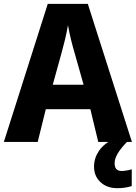

<svg xmlns="http://www.w3.org/2000/svg" viewBox="-20 -737 705 997"><path d="M542.5 0C522 13.2 505.9 28.8 494.1 45.9C477.1 71.3 468.3 98.6 468.3 127.9C468.3 161.6 479.5 188.5 502.4 209.5C524.9 230 553.7 240.2 589.4 240.2C621.1 240.2 644.5 235.4 664.1 229V142.1C652.3 146 628.4 150.9 611.3 150.9C587.4 150.9 575.2 137.7 575.2 110.8C575.2 77.6 598.1 43 639.2 0H665L436 -716.8H228L0 0H175.8L217.8 -169.9H449.2L490.2 0ZM253.9 -296.9 299.8 -462.9C311 -503.4 323.7 -552.7 333 -606C342.3 -552.7 355 -504.4 367.2 -462.9L414.1 -296.9Z"/></svg>

Font: Avrile Sans
Style: Bold
Weight: 700
Designer: Monotype Design Team, Google (font), Stefan Peev (BGR Cyrillic), Cristiano Sobral (main changes)
Foundry: The Avrile Sans Project Authors
Version: Version 3.110